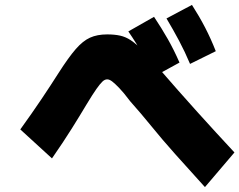

<svg xmlns="http://www.w3.org/2000/svg" viewBox="-20 -909 982 788"><path d="M821.1 -141.1Q753.3 -215.6 698.9 -276.7Q644.4 -337.8 601.7 -390.6Q558.9 -443.3 514.4 -493.3Q486.7 -530 468.9 -548.3Q451.1 -566.7 440 -575Q428.9 -583.3 420 -583.3Q410 -583.3 400.6 -574.4Q391.1 -565.6 376.1 -544.4Q361.1 -523.3 335.6 -481.1Q307.8 -434.4 274.4 -381.1Q241.1 -327.8 193.3 -258.9L63.3 -377.8Q112.2 -445.6 150.6 -502.8Q188.9 -560 220 -608.9Q261.1 -673.3 290.6 -707.2Q320 -741.1 349.4 -754.4Q378.9 -767.8 420 -767.8Q450 -767.8 472.8 -762.8Q495.6 -757.8 516.7 -743.9Q537.8 -730 563.9 -703.3Q590 -676.7 627.8 -633.3Q713.3 -534.4 790 -449.4Q866.7 -364.4 942.2 -283.3ZM611.1 -594.4Q587.8 -645.6 563.3 -689.4Q538.9 -733.3 506.7 -780L612.2 -840Q643.3 -793.3 668.9 -748.3Q694.4 -703.3 716.7 -652.2ZM760 -646.7Q738.9 -696.7 715 -741.7Q691.1 -786.7 663.3 -833.3L767.8 -888.9Q797.8 -842.2 821.7 -796.1Q845.6 -750 865.6 -698.9Z"/></svg>

Font: Paperlogy 9 Black
Style: Regular
Weight: 900
Designer: redesigned by Lee Juim, glyphs from Gmarket Sans & Montserrat
Foundry: PT&
Version: Version 1.001